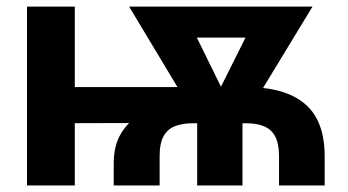

<svg xmlns="http://www.w3.org/2000/svg" viewBox="-20 -566 1063 586"><path d="M327.1 0V-67.4Q327.1 -118.6 346.5 -153.6Q366 -188.5 398 -210.6Q430 -232.8 468.4 -244.5Q506.7 -256.3 545.1 -260.8Q583.4 -265.2 615.2 -265.2L731 -299.9Q849 -300.6 910 -249.5Q970.9 -198.5 970.9 -89.1V0H831.6V-89.1Q831.6 -126.8 820.3 -148.8Q808.9 -170.8 786.5 -180.3Q764.1 -189.8 731 -189.8H568.8Q538 -189.8 515.1 -181.3Q492.2 -172.9 479.7 -151.1Q467.2 -129.4 467.2 -89.1V0ZM62.4 0V-545.9H208.3V0ZM120.1 -189.8V-300.3H579V-191.1ZM581.8 0V-251.4H720.1V0ZM585.1 -194.6 374.1 -545.9H534.2L683.4 -242.3L667.6 -194.6ZM638.9 -194.6 626.3 -245.2 776.6 -545.9H933.8L720.3 -194.6ZM468.9 -451.3V-545.9H855.4V-451.3Z"/></svg>

Font: Inter Variable LoSnoCo
Style: Regular
Weight: 400
Designer: Rasmus Andersson
Foundry: rsms
Version: Version 4.000;git-a52131595; featfreeze: case,dlig,ss01,ss02